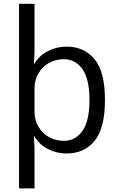

<svg xmlns="http://www.w3.org/2000/svg" viewBox="-20 -808 637 1029"><path d="M542.5 -272Q542.5 -121.1 487.1 -53.2Q431.6 14.6 336.4 14.6Q283.2 14.6 235.8 -9.8Q188.5 -34.2 161.6 -82L165 -14.2V201.7H82V-787.6H165V-529.3L161.6 -461.9Q188.5 -509.3 235.8 -533.7Q283.2 -558.1 336.4 -558.1Q431.6 -558.1 487.1 -490.5Q542.5 -422.9 542.5 -272ZM459.5 -272Q459.5 -384.8 421.6 -437.7Q383.8 -490.7 321.8 -490.7Q279.3 -490.7 243.4 -470.9Q207.5 -451.2 186.3 -415.5Q165 -379.9 165 -334V-209.5Q165 -164.1 186.3 -128.4Q207.5 -92.8 243.4 -73Q279.3 -53.2 321.8 -53.2Q383.8 -53.2 421.6 -106.2Q459.5 -159.2 459.5 -272Z"/></svg>

Font: Lycee Sans
Style: Regular
Weight: 400
Designer: Justin Alvin
Foundry: Alkove Design
Version: Version 1.030